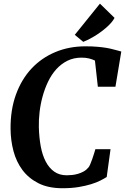

<svg xmlns="http://www.w3.org/2000/svg" viewBox="-20 -1000 669 1028"><path d="M36.6 -309.1Q35.6 -411.6 65.4 -493.7Q95.2 -575.7 148.9 -633.1Q202.6 -690.4 276.4 -721.2Q350.1 -752 437.5 -752Q474.6 -752 502 -749.5Q529.3 -747.1 549.6 -743.7Q569.8 -740.2 584.5 -736.1Q599.1 -731.9 611.8 -729L629.4 -724.1L598.1 -535.6H503.9L488.3 -675.8Q474.1 -682.6 456.8 -687Q439.5 -691.4 417 -691.4Q374.5 -691.4 340.8 -674.6Q307.1 -657.7 281.5 -629.4Q255.9 -601.1 237.8 -563.5Q219.7 -525.9 208.3 -484.4Q196.8 -442.9 191.9 -400.1Q187 -357.4 188 -318.8Q189.5 -263.2 198.2 -216.1Q207 -168.9 225.1 -134.5Q243.2 -100.1 270.8 -80.8Q298.3 -61.5 337.4 -61.5Q349.6 -61.5 365.2 -63Q380.9 -64.5 397 -69.1Q413.1 -73.7 428 -82Q442.9 -90.3 454.1 -104Q458 -108.4 463.4 -121.1Q468.8 -133.8 474.1 -148.9Q479.5 -164.1 483.9 -178.7Q488.3 -193.4 490.7 -201.2H571.8L551.3 -52.2Q538.1 -43.9 517.6 -33.4Q497.1 -22.9 468 -13.9Q439 -4.9 400.9 1.5Q362.8 7.8 314.5 7.8Q238.8 7.8 186 -18.8Q133.3 -45.4 100.3 -89.6Q67.4 -133.8 52.2 -190.9Q37.1 -248 36.6 -309.1ZM380.4 -813.5 515.1 -980.5 593.3 -904.3Q586.9 -891.6 575.2 -878.2Q563.5 -864.7 548.8 -852.1Q534.2 -839.4 517.6 -827.4Q501 -815.4 484.4 -805.4Q467.8 -795.4 452.6 -787.8Q437.5 -780.3 425.8 -775.9Z"/></svg>

Font: Merriweather Bold
Style: Italic
Weight: 700
Italic angle: -7°
Designer: Eben Sorkin ( eben@eyebytes.com )
Foundry: Eben Sorkin ( eben@eyebytes.com )
Version: Version 1.5; ttfautohint (v0.97) -l 13 -r 13 -G 200 -x 24 -f